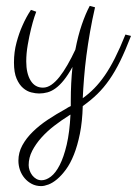

<svg xmlns="http://www.w3.org/2000/svg" viewBox="-20 -357 468 657"><path d="M222.2 -11.2Q222.2 -73.7 228 -127.9Q212.9 -100.6 198.7 -83Q184.6 -65.4 170.7 -55.2Q156.7 -44.9 142.6 -41Q128.4 -37.1 113.8 -37.1Q102.1 -37.1 87.2 -40.8Q72.3 -44.4 59.1 -55.7Q45.9 -66.9 36.9 -87.6Q27.8 -108.4 27.8 -143.1Q27.8 -179.2 36.6 -211.7Q45.4 -244.1 56.6 -269Q69.3 -298.3 85.9 -323.2L104 -316.9Q103 -315.4 97.7 -299.1Q92.3 -282.7 86.2 -258.1Q80.1 -233.4 75 -203.9Q69.8 -174.3 69.8 -147Q69.8 -106 84.7 -81.5Q99.6 -57.1 127 -57.1Q141.6 -57.1 155.8 -66.9Q169.9 -76.7 183.6 -94Q197.3 -111.3 210.9 -135Q224.6 -158.7 237.8 -187Q247.1 -235.4 260 -272.9Q272.9 -310.5 287.1 -336.9L305.2 -332Q295.4 -289.6 288.1 -247.8Q280.8 -206.1 275.6 -166.5Q270.5 -127 267.6 -90.1Q264.6 -53.2 263.2 -21Q284.2 -36.1 302.5 -54.7Q320.8 -73.2 338.4 -98.6Q356 -124 373.3 -158.2Q390.6 -192.4 409.2 -238.8L428.2 -233.9Q409.2 -184.6 391.4 -148.2Q373.5 -111.8 354.2 -84.2Q335 -56.6 313 -35.2Q291 -13.7 263.2 5.9Q261.7 59.6 253.4 100.6Q245.1 141.6 232.9 172.1Q220.7 202.6 205.6 223.1Q190.4 243.7 175.3 256.3Q160.2 269 145.8 274.4Q131.3 279.8 121.1 279.8Q103 279.8 88.6 272.2Q74.2 264.6 64 252.4Q53.7 240.2 48.3 224.6Q43 209 43 192.9Q43 165 56.4 140.4Q69.8 115.7 92.3 93.8Q114.7 71.8 143.8 52.5Q172.9 33.2 204.1 16.1Q213.4 9.8 222.2 5.9ZM122.1 259.8Q137.7 259.8 154.1 247.3Q170.4 234.9 184.3 207.8Q198.2 180.7 208.3 137.9Q218.3 95.2 221.2 35.2Q219.7 36.1 218 36.9Q216.3 37.6 214.8 39.1Q189.9 54.7 165.5 73.5Q141.1 92.3 121.8 113.8Q102.5 135.3 90.3 158.9Q78.1 182.6 78.1 208Q78.1 216.8 81.3 226.1Q84.5 235.4 90.3 242.9Q96.2 250.5 104.2 255.1Q112.3 259.8 122.1 259.8Z"/></svg>

Font: Clicker Script
Style: Regular
Weight: 400
Designer: Astigmatic (AOETI)
Foundry: Astigmatic (AOETI)
Version: Version 1.000